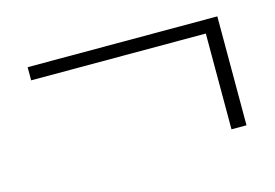

<svg xmlns="http://www.w3.org/2000/svg" viewBox="-46 -426 565 395"><g transform="rotate(-15 236.0 -228.0)"><path d="M406 -112V-316H34V-344H438V-112Z"/></g></svg>

Font: Assistant ExtraLight ExtraLight
Style: Regular
Weight: 250
Version: Version 3.000